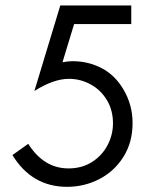

<svg xmlns="http://www.w3.org/2000/svg" viewBox="-20 -687 593 717"><path d="M85.4 -149.9Q143.6 -58.1 235.8 -58.1Q285.6 -58.1 323.2 -81.8Q360.8 -105.5 381.3 -144.3Q401.9 -183.1 401.9 -226.6Q401.9 -275.4 379.2 -313.2Q356.4 -351.1 318.6 -371.8Q280.8 -392.6 237.3 -392.6Q180.2 -392.6 108.4 -347.2L205.1 -666.5H470.2V-597.2H256.8L213.4 -454.6Q234.4 -458.5 251 -458.5Q309.1 -458.5 358.9 -432.9Q408.7 -407.2 440.4 -354Q475.1 -295.9 475.1 -227.5Q475.1 -155.8 441.2 -101.6Q407.2 -47.4 351.1 -18.3Q294.9 10.7 230.5 10.7Q99.1 10.7 26.4 -107.9Z"/></svg>

Font: NMS Futura Pro Book
Style: Regular
Weight: 400
Designer: Blend3rman
Version: Version 0.1